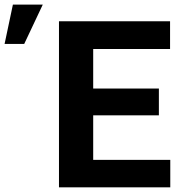

<svg xmlns="http://www.w3.org/2000/svg" viewBox="-189 -802 772 822"><path d="M491.2 -308.1H210V-117.7H540V0H63.5V-710.9H539.1V-592.3H210V-422.9H491.2ZM-133.8 -782.2H-5.9L-85.4 -613.8H-169.4Z"/></svg>

Font: SteelSelectRoboto
Style: Roboto-Bold
Weight: 700
Designer: Google
Version: Version 2.137; 2017